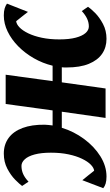

<svg xmlns="http://www.w3.org/2000/svg" viewBox="197 -782 592 1033"><g transform="rotate(90 493.5 -266.0)"><path d="M60.5 10Q38.5 10 23.2 5.5Q8 1 -3 -7L41.5 -120Q47.5 -112 53.8 -104Q60 -96 66.2 -88.2Q72.5 -80.5 78.8 -72.5Q85 -64.5 91.5 -56.5Q107.5 -58 124.8 -74.5Q142 -91 156.8 -121.5Q171.5 -152 180.5 -194.2Q189.5 -236.5 189.5 -289Q189.5 -341.5 180.2 -376.8Q171 -412 155.2 -429.8Q139.5 -447.5 120 -447.5Q98 -447.5 77.8 -438Q57.5 -428.5 37 -409.5L14 -443Q23 -457 46.8 -480.8Q70.5 -504.5 106.2 -523.5Q142 -542.5 186.5 -542.5Q232.5 -542.5 267 -518.8Q301.5 -495 321 -447.5Q340.5 -400 340.5 -328Q340.5 -322 340.5 -315.2Q340.5 -308.5 339.5 -302H420.5L453.5 -537.5H612L578.5 -302H665Q684.5 -366.5 725 -421.5Q765.5 -476.5 818.2 -509.5Q871 -542.5 927.5 -542.5Q949.5 -542.5 964.8 -538Q980 -533.5 990 -525L947 -412.5Q940.5 -420.5 934 -428.5Q927.5 -436.5 921.2 -444.2Q915 -452 908.8 -460Q902.5 -468 896 -476Q880.5 -474.5 863.5 -458Q846.5 -441.5 831.8 -411Q817 -380.5 808 -338.2Q799 -296 799 -243.5Q799 -191.5 808.5 -156Q818 -120.5 834.5 -102.8Q851 -85 870 -85Q893.5 -85 914 -94.2Q934.5 -103.5 955 -123L978 -88.5Q968.5 -75 944.5 -51.2Q920.5 -27.5 884.8 -8.8Q849 10 804 10Q755 10 719.8 -15.8Q684.5 -41.5 666 -91Q647.5 -140.5 648.5 -210.5Q649 -220.5 650 -231.5Q651 -242.5 652.5 -252.5H571.5L537 0H379.5L414 -252.5H331Q318 -199 290.8 -151.5Q263.5 -104 226.8 -67.8Q190 -31.5 147.5 -10.8Q105 10 60.5 10Z"/></g></svg>

Font: Merriweather 60pt Black
Style: Italic
Weight: 900
Italic angle: -7.8°
Version: Version 2.101